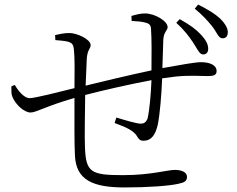

<svg xmlns="http://www.w3.org/2000/svg" viewBox="-20 -805 1040 843"><path d="M826 -621C845 -593 855 -567 870 -566C883 -565 893 -572 894 -588C895 -607 887 -626 863 -652C842 -675 816 -695 769 -721L754 -705C790 -672 809 -646 826 -621ZM912 -689C932 -663 939 -638 955 -637C969 -636 979 -643 980 -660C982 -678 971 -699 946 -724C924 -744 897 -761 850 -785L835 -767C871 -737 890 -716 912 -689ZM558 -713C582 -712 603 -710 617 -706C635 -702 642 -695 643 -679C646 -640 646 -558 645 -496C550 -476 417 -444 356 -429L361 -548C364 -588 378 -591 378 -607C378 -633 317 -660 285 -660C260 -660 240 -655 222 -651L223 -629C242 -627 266 -626 282 -621C297 -615 303 -610 305 -581C308 -554 308 -491 307 -418C243 -402 133 -374 110 -374C86 -374 60 -406 45 -432L30 -426C30 -409 29 -392 34 -381C48 -345 87 -311 114 -311C139 -311 179 -338 307 -375C307 -279 306 -178 309 -122C314 -14 388 18 527 18C633 18 724 11 763 2C791 -4 801 -10 801 -29C801 -48 779 -59 748 -59C714 -59 642 -36 520 -36C379 -36 357 -48 353 -159C351 -206 353 -301 354 -388C423 -406 543 -434 645 -453C643 -394 636 -318 628 -285C621 -267 611 -262 598 -262C581 -262 533 -276 491 -289L483 -265C522 -250 566 -235 582 -206C592 -189 599 -187 611 -187C644 -187 663 -213 673 -259C682 -303 689 -388 692 -461L752 -469C818 -475 855 -471 893 -471C918 -471 931 -475 931 -493C931 -519 902 -532 862 -532C838 -532 770 -520 693 -506L697 -631C699 -666 716 -671 716 -686C716 -712 661 -746 616 -746C597 -746 578 -741 557 -735Z"/></svg>

Font: Noto Serif CJK KR Light
Style: Regular
Weight: 300
Designer: Ryoko NISHIZUKA 西塚涼子 (kana & ideographs); Frank Grießhammer (Latin, Greek & Cyrillic); Wenlong ZHANG 张文龙 (bopomofo); San
Foundry: Adobe
Version: Version 2.001;hotconv 1.1.0;makeotfexe 2.6.0